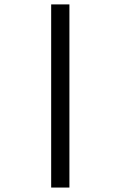

<svg xmlns="http://www.w3.org/2000/svg" viewBox="-20 -760 511 863"><path d="M210 -740.2H292V83H210Z"/></svg>

Font: Dinish Expanded
Style: Italic
Weight: 400
Width: 7
Italic angle: -12°
Designer: Charles Nix
Foundry: Playbeing
Version: Version 2.005; ttfautohint (v1.8.3)